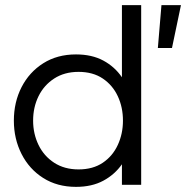

<svg xmlns="http://www.w3.org/2000/svg" viewBox="-20 -720 725 748"><path d="M276 8Q203 8 148.5 -26.5Q94 -61 64 -120Q34 -179 34 -250Q34 -322 64 -380.5Q94 -439 148.5 -473.5Q203 -508 276 -508Q338 -508 382.5 -484Q427 -460 455 -419V-700H530V0H455V-80Q427 -40 382.5 -16Q338 8 276 8ZM286 -60Q342 -60 380.5 -86Q419 -112 439 -155.5Q459 -199 459 -250Q459 -302 439 -345Q419 -388 380.5 -414Q342 -440 286 -440Q231 -440 191 -414Q151 -388 130 -345Q109 -302 109 -250Q109 -199 130 -155.5Q151 -112 191 -86Q231 -60 286 -60ZM685 -700 650 -533H595L609 -700Z"/></svg>

Font: Questrial
Style: Regular
Weight: 400
Designer: Joe Prince, Laura Meseguer
Foundry: Joe Prince, Laura Meseguer
Version: Version 2.000; ttfautohint (v1.8.3)